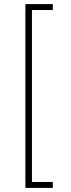

<svg xmlns="http://www.w3.org/2000/svg" viewBox="-20 -780 345 938"><path d="M238 138V109H136V-731H238V-760H104V138Z"/></svg>

Font: IBM Plex Arabic ExtraLight
Style: Regular
Weight: 200
Designer: Mike Abbink, Paul van der Laan, Pieter van Rosmalen, Wael Morcos, Khajak Apelian
Foundry: Bold Monday
Version: Version 1.0